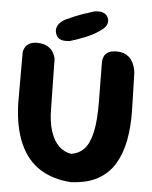

<svg xmlns="http://www.w3.org/2000/svg" viewBox="-57 -876 733 926"><g transform="rotate(5 310.0 -413.0)"><path d="M319 3Q233 -3 171 -42Q109 -81 74 -158Q39 -235 35 -353V-603Q35 -603 37 -610.5Q39 -618 45 -627.5Q51 -637 64.5 -644.5Q78 -652 101 -652Q131 -652 149.5 -641.5Q168 -631 177 -617Q186 -603 188.5 -592.5Q191 -582 191 -582L195 -348Q195 -279 210 -233Q225 -187 251 -162.5Q277 -138 311 -133Q349 -139 373.5 -165.5Q398 -192 410.5 -247.5Q423 -303 422 -396L420 -585Q420 -585 420.5 -594Q421 -603 426 -614.5Q431 -626 445 -635Q459 -644 486 -644Q513 -644 530.5 -634.5Q548 -625 558 -611Q568 -597 572.5 -583Q577 -569 578.5 -559.5Q580 -550 580 -550L585 -361Q586 -287 574 -222.5Q562 -158 532.5 -108Q503 -58 451 -29Q399 0 319 3ZM255 -674Q255 -674 247.5 -673.5Q240 -673 229.5 -673.5Q219 -674 208.5 -679Q198 -684 192 -695Q183 -714 186 -728.5Q189 -743 197.5 -753Q206 -763 214.5 -768.5Q223 -774 223 -774Q272 -797 304 -808Q336 -819 362 -827Q362 -827 369.5 -828Q377 -829 387.5 -828.5Q398 -828 408.5 -823.5Q419 -819 426 -808Q433 -796 432.5 -785Q432 -774 428 -766.5Q424 -759 419.5 -754.5Q415 -750 415 -750Q398 -735 376 -722.5Q354 -710 332 -701Q310 -692 289.5 -685Q269 -678 255 -674Z"/></g></svg>

Font: Sour Gummy
Style: Bold
Weight: 700
Designer: Stefie Justprince
Foundry: Eifetstype
Version: Version 1.000